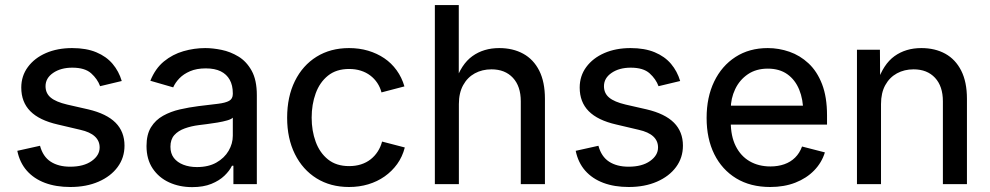

<svg xmlns="http://www.w3.org/2000/svg" viewBox="-20 -748 4023 780"><path d="M265.6 11.7Q207.5 11.7 162.6 -5.1Q117.7 -22 88.9 -54.7Q60.1 -87.4 50.3 -135.3L142.6 -155.8Q154.3 -111.8 185.8 -91.3Q217.3 -70.8 265.1 -70.8Q319.8 -70.8 352.3 -93.8Q384.8 -116.7 384.8 -148.9Q384.8 -175.8 365.2 -193.8Q345.7 -211.9 306.2 -220.7L214.8 -242.2Q139.6 -259.3 103 -296.4Q66.4 -333.5 66.4 -392.1Q66.4 -439.5 93.3 -475.8Q120.1 -512.2 166.7 -532.5Q213.4 -552.7 272.9 -552.7Q330.6 -552.7 371.3 -535.6Q412.1 -518.6 437.5 -488.5Q462.9 -458.5 474.6 -418.9L386.7 -397.9Q376 -427.2 350.3 -450.2Q324.7 -473.1 273.9 -473.1Q227.1 -473.1 196 -451.9Q165 -430.7 165 -397.9Q165 -369.1 186 -351.6Q207 -334 252.9 -323.2L338.4 -303.7Q413.1 -286.1 449.5 -249.5Q485.8 -212.9 485.8 -156.2Q485.8 -107.4 458 -69.6Q430.2 -31.7 380.4 -10Q330.6 11.7 265.6 11.7Z M760.7 12.2Q709 12.2 667 -7.1Q625 -26.4 600.1 -63.7Q575.2 -101.1 575.2 -154.8Q575.2 -201.7 593.5 -231.2Q611.8 -260.7 642.6 -277.8Q673.3 -294.9 710.7 -303.5Q748 -312 786.6 -316.9Q835.4 -322.8 865.7 -326.4Q896 -330.1 910.9 -338.4Q925.8 -346.7 925.8 -366.2V-369.1Q925.8 -401.4 913.3 -423.8Q900.9 -446.3 876.7 -458.3Q852.5 -470.2 815.9 -470.2Q778.8 -470.2 752.2 -458.7Q725.6 -447.3 708.7 -429.7Q691.9 -412.1 683.6 -393.1L590.8 -419.9Q610.8 -469.7 646 -498.5Q681.2 -527.3 725.1 -540Q769 -552.7 814 -552.7Q844.2 -552.7 880.1 -545.4Q916 -538.1 948.7 -518.3Q981.4 -498.5 1002.4 -460.7Q1023.4 -422.9 1023.4 -361.3V0H928.2V-74.7H922.4Q912.6 -54.2 891.8 -34.2Q871.1 -14.2 838.6 -1Q806.2 12.2 760.7 12.2ZM780.3 -69.3Q826.7 -69.3 859.1 -87.6Q891.6 -106 908.7 -135.3Q925.8 -164.6 925.8 -196.8V-270Q919.9 -263.7 902.8 -258.8Q885.7 -253.9 863.8 -250.2Q841.8 -246.6 821 -243.9Q800.3 -241.2 787.6 -239.7Q756.8 -235.8 730.5 -226.3Q704.1 -216.8 688.2 -199.2Q672.4 -181.6 672.4 -151.9Q672.4 -124.5 686.3 -106.4Q700.2 -88.4 724.6 -78.9Q749 -69.3 780.3 -69.3Z M1397.9 11.7Q1322.8 11.7 1266.1 -23.4Q1209.5 -58.6 1178 -122.1Q1146.5 -185.5 1146.5 -269.5Q1146.5 -355 1178 -418.7Q1209.5 -482.4 1266.1 -517.6Q1322.8 -552.7 1397.9 -552.7Q1439.5 -552.7 1475.6 -542Q1511.7 -531.2 1541 -511.5Q1570.3 -491.7 1591.3 -462.6Q1612.3 -433.6 1623 -397L1529.8 -372.6Q1524.4 -393.6 1512.7 -411.1Q1501 -428.7 1484.1 -441.4Q1467.3 -454.1 1445.8 -460.9Q1424.3 -467.8 1398.4 -467.8Q1346.2 -467.8 1312.5 -440.7Q1278.8 -413.6 1262.5 -368.7Q1246.1 -323.7 1246.1 -270Q1246.1 -216.8 1262.5 -172.1Q1278.8 -127.4 1312.5 -100.3Q1346.2 -73.2 1398.4 -73.2Q1424.8 -73.2 1446.8 -80.3Q1468.8 -87.4 1485.8 -100.8Q1502.9 -114.3 1514.6 -132.6Q1526.4 -150.9 1532.2 -172.9L1624.5 -148.9Q1614.7 -110.8 1593.5 -81.5Q1572.3 -52.2 1542.5 -31.2Q1512.7 -10.3 1476.1 0.7Q1439.5 11.7 1397.9 11.7Z M1844.2 -325.2V0H1746.6V-727.5H1843.8V-413.1H1829.1Q1853.5 -487.3 1899.2 -520Q1944.8 -552.7 2008.3 -552.7Q2063.5 -552.7 2105.5 -529.8Q2147.5 -506.8 2170.7 -460.9Q2193.8 -415 2193.8 -346.7V0H2095.7V-336.4Q2095.7 -397.5 2063.7 -431.9Q2031.7 -466.3 1976.6 -466.3Q1939 -466.3 1908.9 -450Q1878.9 -433.6 1861.6 -402.1Q1844.2 -370.6 1844.2 -325.2Z M2534.2 11.7Q2476.1 11.7 2431.2 -5.1Q2386.2 -22 2357.4 -54.7Q2328.6 -87.4 2318.8 -135.3L2411.1 -155.8Q2422.9 -111.8 2454.3 -91.3Q2485.8 -70.8 2533.7 -70.8Q2588.4 -70.8 2620.8 -93.8Q2653.3 -116.7 2653.3 -148.9Q2653.3 -175.8 2633.8 -193.8Q2614.3 -211.9 2574.7 -220.7L2483.4 -242.2Q2408.2 -259.3 2371.6 -296.4Q2335 -333.5 2335 -392.1Q2335 -439.5 2361.8 -475.8Q2388.7 -512.2 2435.3 -532.5Q2481.9 -552.7 2541.5 -552.7Q2599.1 -552.7 2639.9 -535.6Q2680.7 -518.6 2706.1 -488.5Q2731.4 -458.5 2743.2 -418.9L2655.3 -397.9Q2644.5 -427.2 2618.9 -450.2Q2593.3 -473.1 2542.5 -473.1Q2495.6 -473.1 2464.6 -451.9Q2433.6 -430.7 2433.6 -397.9Q2433.6 -369.1 2454.6 -351.6Q2475.6 -334 2521.5 -323.2L2606.9 -303.7Q2681.6 -286.1 2718 -249.5Q2754.4 -212.9 2754.4 -156.2Q2754.4 -107.4 2726.6 -69.6Q2698.7 -31.7 2648.9 -10Q2599.1 11.7 2534.2 11.7Z M3108.9 11.7Q3028.8 11.7 2970.9 -23.4Q2913.1 -58.6 2881.8 -121.6Q2850.6 -184.6 2850.6 -269Q2850.6 -353 2881.3 -416.7Q2912.1 -480.5 2968 -516.6Q3023.9 -552.7 3099.1 -552.7Q3144 -552.7 3187 -537.8Q3230 -522.9 3264.6 -490.7Q3299.3 -458.5 3319.6 -406.2Q3339.8 -354 3339.8 -279.3V-241.7H2910.2V-318.8H3288.6L3243.2 -292Q3243.2 -343.8 3226.8 -383.8Q3210.4 -423.8 3178.5 -446.5Q3146.5 -469.2 3099.1 -469.2Q3051.8 -469.2 3018.1 -446.3Q2984.4 -423.3 2966.6 -385.7Q2948.7 -348.1 2948.7 -305.2V-252.9Q2948.7 -194.8 2969 -154.3Q2989.3 -113.8 3025.6 -92.8Q3062 -71.8 3109.9 -71.8Q3140.6 -71.8 3166.3 -80.8Q3191.9 -89.8 3210.2 -107.9Q3228.5 -126 3238.3 -152.8L3331.1 -128.9Q3318.4 -87.4 3287.6 -55.7Q3256.8 -23.9 3211.4 -6.1Q3166 11.7 3108.9 11.7Z M3559.1 -325.2V0H3461.4V-545.9H3554.7L3555.7 -413.1H3543.9Q3568.4 -487.3 3614 -520Q3659.7 -552.7 3723.1 -552.7Q3778.3 -552.7 3820.1 -529.8Q3861.8 -506.8 3885 -460.9Q3908.2 -415 3908.2 -346.7V0H3810.5V-336.4Q3810.5 -397.5 3778.6 -431.9Q3746.6 -466.3 3691.4 -466.3Q3653.8 -466.3 3623.8 -450Q3593.8 -433.6 3576.4 -402.1Q3559.1 -370.6 3559.1 -325.2Z"/></svg>

Font: Inter Cardless
Style: Regular
Weight: 400
Designer: Rasmus Andersson
Foundry: rsms
Version: Version 4.001;git-9221beed3